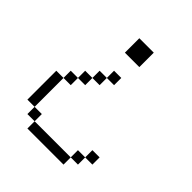

<svg xmlns="http://www.w3.org/2000/svg" viewBox="-195 -620 940 940"><g transform="rotate(45 275.0 -150.0)"><path d="M400 150H150V200H400ZM50 100H100V-100H50ZM100 150H150V100H100ZM100 -100H150V-150H100ZM150 -150H200V-200H150ZM200 -200H250V-250H200ZM225 -400H325V-500H225ZM250 -250H300V-300H250ZM400 150H450V100H400ZM450 100H500V50H450Z"/></g></svg>

Font: LS-VG5000 Light
Style: Regular
Weight: 400
Designer: Justin Bihan, 2021
Foundry: Justin Bihan, 2021
Version: Version 1.000;Glyphs 3.1.2 (3151)